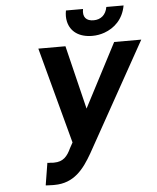

<svg xmlns="http://www.w3.org/2000/svg" viewBox="-60 -949 827 1009"><g transform="rotate(-5 353.5 -444.0)"><path d="M175 10H186C290 10 342 -59 388 -139L707 -711H564L389 -375L307 -711H164L300 -204L284 -175C265 -134 243 -107 194 -107H186C183 -107 179 -108 176 -108H167C164 -108 161 -109 159 -109L140 8C142 9 145 9 149 9C157 9 167 10 175 10ZM467 -834C428 -834 408 -855 416 -898H326C322 -877 322 -858 326 -840C338 -786 383 -753 453 -753C476 -753 497 -757 517 -764C570 -783 617 -825 630 -898H539C532 -857 505 -834 467 -834Z"/></g></svg>

Font: Asimov
Style: NarIt
Weight: 500
Designer: Google
Version: Version 2.000980; 2014